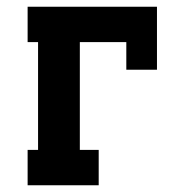

<svg xmlns="http://www.w3.org/2000/svg" viewBox="-20 -550 540 570"><path d="M62 0V-105H93V-425H62V-530H446V-343H355V-425H217V-105H273V0Z"/></svg>

Font: Iosevka Slab Extrabold
Style: Regular
Weight: 800
Monospace: yes
Designer: Belleve Invis
Foundry: Belleve Invis
Version: Version 11.1.1; ttfautohint (v1.8.3)